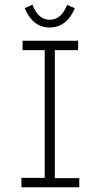

<svg xmlns="http://www.w3.org/2000/svg" viewBox="-20 -796 440 816"><path d="M71 0V-40H170V-583H76V-623H312V-583H213V-39H317V0ZM265 -775 298 -761Q281 -720 253.5 -699.5Q226 -679 191 -679Q120 -679 85 -761L118 -776Q142 -712 191 -712Q241 -712 265 -775Z"/></svg>

Font: Inconsolata Condensed Light
Style: Regular
Weight: 300
Width: 3
Monospace: yes
Designer: Raph Levien, Cyreal, Brenton Simpson
Foundry: Raph Levien, Cyreal, Google
Version: Version 3.001; ttfautohint (v1.8.2.53-6de2)